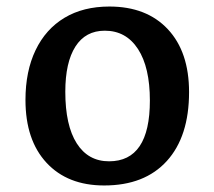

<svg xmlns="http://www.w3.org/2000/svg" viewBox="-20 -554 654 588"><path d="M299 14Q187 14 122.5 -55.5Q58 -125 58 -248Q58 -336 89 -400.5Q120 -465 177.5 -499.5Q235 -534 315 -534Q429 -534 494 -464.5Q559 -395 559 -272Q559 -136 491 -61Q423 14 299 14ZM314 -60Q439 -60 439 -246Q439 -348 402.5 -404Q366 -460 301 -460Q242 -460 211 -411.5Q180 -363 180 -273Q180 -170 215 -115Q250 -60 314 -60Z"/></svg>

Font: Literata 7pt Medium
Style: Regular
Weight: 500
Designer: Latin by Veronika Burian and Jose Scaglione. Greek by Irene Vlachou. Cyrillic by Vera Evstafieva.
Foundry: TypeTogether
Version: Version 3.002